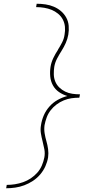

<svg xmlns="http://www.w3.org/2000/svg" viewBox="-20 -853 540 1026"><path d="M13 153 16 135Q38 135 60 131.5Q82 128 103.5 120.5Q125 113 144.5 100Q164 87 179.5 69.5Q195 52 204 30.5Q213 9 217 -12Q221 -34 217 -55.5Q213 -77 207.5 -98Q202 -119 198.5 -140.5Q195 -162 199 -184Q203 -211 214 -236.5Q225 -262 244 -283.5Q263 -305 288 -319Q313 -333 340 -340Q316 -347 295.5 -361Q275 -375 263 -396.5Q251 -418 248.5 -444Q246 -470 250 -496Q254 -520 265 -543Q276 -566 290 -587V-588Q302 -607 312 -626.5Q322 -646 325 -668Q329 -689 327 -710Q325 -731 315.5 -749Q306 -767 290 -780Q274 -793 255.5 -800.5Q237 -808 216 -811.5Q195 -815 173 -815L176 -833Q200 -833 223.5 -829.5Q247 -826 268 -817Q289 -808 306 -793.5Q323 -779 334 -759Q345 -739 347 -715Q349 -691 345 -668Q341 -645 331.5 -623.5Q322 -602 309 -581.5Q296 -561 285 -540Q274 -519 270 -496Q267 -476 267.5 -455.5Q268 -435 275.5 -417Q283 -399 297 -385.5Q311 -372 328.5 -363.5Q346 -355 366 -352Q386 -349 407 -349V-347L404 -331Q383 -331 362 -328Q341 -325 320.5 -316.5Q300 -308 282 -294.5Q264 -281 250.5 -263.5Q237 -246 229.5 -225.5Q222 -205 218 -184Q215 -162 218.5 -140.5Q222 -119 228 -98.5Q234 -78 237 -56Q240 -34 237 -12Q233 12 222.5 35.5Q212 59 195 79Q178 99 156 113.5Q134 128 110 137Q86 146 61.5 149.5Q37 153 13 153Z"/></svg>

Font: Iosevka Slab Thin
Style: Italic
Weight: 100
Italic angle: -9°
Monospace: yes
Designer: Belleve Invis
Foundry: Belleve Invis
Version: Version 11.1.1; ttfautohint (v1.8.3)